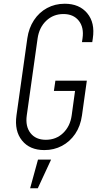

<svg xmlns="http://www.w3.org/2000/svg" viewBox="-20 -786 540 1026"><path d="M217 16Q139 16 97.8 -35Q56.5 -86 68 -169L126 -581Q134 -636.5 161.5 -678.2Q189 -720 231.5 -743Q274 -766 326 -766Q404 -766 446.2 -715.2Q488.5 -664.5 476 -581L473 -561H418L421 -581Q429.5 -639.5 401 -675.2Q372.5 -711 319 -711Q265 -711 227.2 -675.2Q189.5 -639.5 181 -581L123 -169Q115 -110.5 143 -74.8Q171 -39 225 -39Q280 -39 317.5 -75.2Q355 -111.5 363 -169L381 -300H268L276 -355H444L418 -169Q410 -112 381.8 -70.5Q353.5 -29 311 -6.5Q268.5 16 217 16ZM141 220 183 67H253L182 220Z"/></svg>

Font: Mohave Light Light
Style: Italic
Weight: 300
Italic angle: -8°
Version: Version 2.003